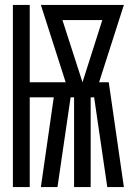

<svg xmlns="http://www.w3.org/2000/svg" viewBox="-20 -755 540 775"><path d="M32 0V-735H100V-423H245L145 -735H480L380 -423H419L480 0H413L360 -362H346V0H279V-362H265L212 0H145L197 -362H100V0ZM313 -423 393 -674H232Z"/></svg>

Font: Iosevka NFM
Style: Regular
Weight: 400
Monospace: yes
Designer: Belleve Invis
Foundry: Belleve Invis
Version: Version 29.0.4; ttfautohint (v1.8.4);Nerd Fonts 3.3.0